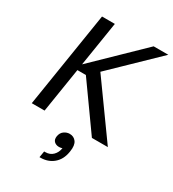

<svg xmlns="http://www.w3.org/2000/svg" viewBox="-235 -859 1149 1272"><g transform="rotate(30 339.0 -223.0)"><path d="M630 0H508L265 -341H158L559 -730H671L307 -378L309 -447ZM146 0H48L164 -730H262ZM278 284H271L279 236H288Q323 236 345.5 213.5Q368 191 373 157L377 130L400 137Q392 146 379 153.5Q366 161 348 161Q326 161 311.5 147.5Q297 134 301 107Q306 78 326 64Q346 50 368 50Q400 50 418 74.5Q436 99 428 149L427 155Q417 216 376.5 250Q336 284 278 284Z"/></g></svg>

Font: Sora Variable Italic
Style: Regular
Weight: 400
Designer: Jonathan Barnbrook, Julián Moncada
Foundry: Barnbrook Fonts
Version: Version 2.000